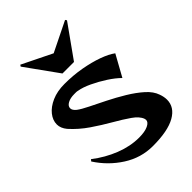

<svg xmlns="http://www.w3.org/2000/svg" viewBox="-236 -926 1049 1049"><g transform="rotate(-45 288.5 -401.5)"><path d="M246 -618 111 -806 117 -815 290 -730 463 -815 469 -806 335 -618ZM460 -369Q434 -395 394 -421Q354 -447 312.5 -466.5Q271 -486 240 -491Q233 -493 226 -493Q219 -493 212 -493Q181 -493 161 -482Q141 -471 141 -454Q141 -438 161 -422Q181 -407 221.5 -387Q262 -367 311 -342.5Q360 -318 408 -289Q456 -260 492 -228Q528 -196 540 -160Q549 -135 549 -113Q549 -55 490 -21.5Q431 12 315 12Q224 12 146 -38Q68 -88 17 -167L25 -177Q87 -129 157 -101.5Q227 -74 294 -74Q339 -74 364.5 -86Q390 -98 390 -116Q390 -120 388 -126Q378 -154 340 -180.5Q302 -207 250.5 -236.5Q199 -266 145.5 -302.5Q92 -339 50 -386Q27 -414 27 -443Q27 -475 50 -504Q73 -533 115 -551.5Q157 -570 213 -570Q281 -570 342 -559Q403 -548 451.5 -530.5Q500 -513 528 -492Z"/></g></svg>

Font: Reggae One
Style: Regular
Weight: 400
Designer: Fontworks Inc.
Foundry: Fontworks Inc.
Version: Version 1.100